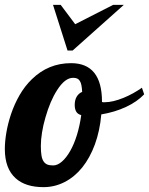

<svg xmlns="http://www.w3.org/2000/svg" viewBox="-40 -770 616 794"><path d="M179.2 -750H210.9L271 -669.9L428.2 -750H472.2L260.3 -561H239.3ZM25.4 -32.2Q-20 -72.3 -20 -153.8Q-20 -184.6 -13.7 -221.9Q-7.3 -259.3 5.4 -297.4Q19.5 -339.4 41 -376.7Q62.5 -414.1 91.8 -442.4Q159.7 -508.8 253.9 -508.8Q381.8 -508.8 381.8 -349.1V-348.1Q384.8 -347.2 386.7 -347.2H393.1Q426.3 -347.2 471.7 -365.7Q511.7 -382.3 546.9 -407.2L556.2 -379.9Q526.9 -349.1 480.7 -327.6Q434.6 -306.2 378.9 -296.9Q373 -229 352.5 -173.1Q332 -117.2 299.8 -77.1Q268.1 -38.1 227.1 -17.1Q186 3.9 140.1 3.9Q65.9 3.9 25.4 -32.2ZM250.5 -146Q266.6 -174.3 278.3 -212.4Q290 -250.5 295.9 -293.9Q281.2 -297.9 275.1 -308.6Q269 -319.3 269 -335.9Q269 -356.4 277.1 -370.1Q285.2 -383.8 299.8 -390.1Q298.8 -407.2 296.6 -418Q294.4 -428.7 290 -435.5Q285.6 -442.4 279.1 -445.3Q272.5 -448.2 262.2 -448.2Q228.5 -448.2 196.3 -397.5Q167.5 -353 147.9 -284.2Q138.7 -252.9 133.8 -222.4Q128.9 -191.9 128.9 -167Q128.9 -142.1 131.6 -126.5Q134.3 -110.8 140.6 -102.1Q146.5 -93.3 155.8 -89.6Q165 -85.9 180.2 -85.9Q197.8 -85.9 216.1 -101.8Q234.4 -117.7 250.5 -146Z"/></svg>

Font: Pattaya
Style: Regular
Weight: 400
Designer: Pablo Impallari / Thai characters Designed by Thanarat Vachiruckul and Suppakit Chalermlarp
Foundry: Pablo Impallari
Version: Version 2.001